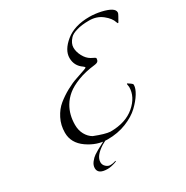

<svg xmlns="http://www.w3.org/2000/svg" viewBox="-239 -1087 1471 1515"><g transform="rotate(-30 497.0 -330.0)"><path d="M778 -250 774 -276Q774 -282 778 -282L802 -266Q804 -265 806.5 -262.5Q809 -260 810.5 -259Q812 -258 814 -256Q815 -256 816 -254Q818 -251 818 -244Q818 -214 791.5 -170.5Q765 -127 718.5 -82.5Q672 -38 595 -7Q518 24 424 24Q330 24 244 -36Q158 -96 158 -190Q158 -258 187.5 -316Q217 -374 261 -409.5Q305 -445 357 -473.5Q409 -502 453 -516Q556 -550 556 -554Q556 -562 544 -570Q484 -611 484 -682.5Q484 -754 564.5 -820Q645 -886 782 -886Q831 -886 886 -874Q994 -849 994 -806Q994 -794 983 -776.5Q972 -759 965 -744.5Q958 -730 954 -730Q950 -730 946 -742Q934 -783 884.5 -822.5Q835 -862 765.5 -862Q696 -862 652 -848Q607 -836 587 -814Q552 -776 552 -737.5Q552 -699 573.5 -659Q595 -619 628 -600Q668 -581 668 -576Q668 -559 660 -549Q652 -539 626 -536Q538 -526 471 -500Q404 -474 364.5 -441.5Q325 -409 300 -367Q258 -296 258 -204Q258 -154 279 -116Q300 -78 334 -58Q428 -21 474 -18Q613 -18 695.5 -89Q778 -160 778 -250ZM442 -2Q442 1 408 20Q374 39 368 42Q284 96 284 152Q284 176 302.5 193Q321 210 340.5 210Q360 210 374 206L388 202Q396 202 396 204Q396 206 380 212Q338 226 308 226Q222 226 222 170Q222 143 241.5 118Q261 93 280.5 80Q300 67 319.5 56Q339 45 388 19.5Q437 -6 439.5 -6Q442 -6 442 -2Z"/></g></svg>

Font: Miama
Style: Regular
Weight: 400
Italic angle: 16.5°
Designer: Linus Romer
Foundry: Linus Romer
Version: 0.32